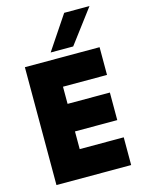

<svg xmlns="http://www.w3.org/2000/svg" viewBox="-134 -993 795 1070"><g transform="rotate(-15 263.5 -458.0)"><path d="M55 0V-680H486V-520H232V-421H476V-262H232V-160H486V0ZM215 -722 345 -916H491L345 -722Z"/></g></svg>

Font: Teachers ExtraBold
Style: Regular
Weight: 800
Designer: Alfredo Marco Pradil, Chank Diesel
Version: Version 1.001